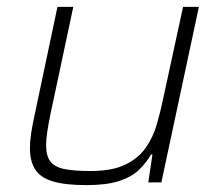

<svg xmlns="http://www.w3.org/2000/svg" viewBox="-20 -530 643 558"><path d="M232 8Q169 8 133 -3Q97 -14 82 -38Q67 -62 67 -99Q67 -119 70.5 -142.5Q74 -166 80 -193L147 -510H193L127 -200Q121 -171 117.5 -148Q114 -125 114 -108Q114 -76 127 -60Q140 -44 168 -38.5Q196 -33 243 -33Q306 -33 344 -51.5Q382 -70 403.5 -100.5Q425 -131 436 -169.5Q447 -208 455 -247L512 -510H558L449 0H411L423 -81H419Q405 -57 384 -36.5Q363 -16 326.5 -4Q290 8 232 8Z"/></svg>

Font: Saira Thin ExtraLight
Style: Italic
Weight: 250
Italic angle: -12°
Version: Version 1.101